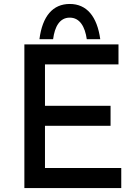

<svg xmlns="http://www.w3.org/2000/svg" viewBox="-20 -949 695 969"><path d="M332 -929C247 -929 194 -868 179 -751H248C256 -814 281 -860 332 -860C383 -860 409 -814 418 -751H486C470 -866 418 -929 332 -929ZM103 -725V0H592V-101H207V-314H538V-415H207V-624H578V-725Z"/></svg>

Font: Reem Kufi
Style: Regular
Weight: 400
Designer: Khaled Hosny
Version: Version 0.007